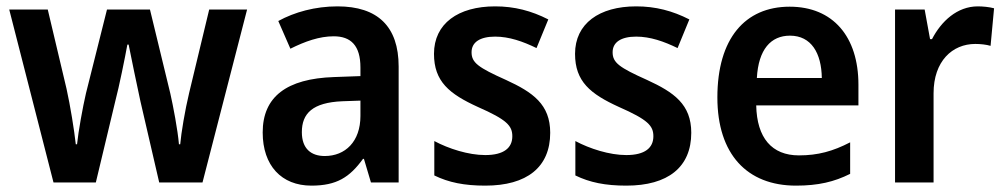

<svg xmlns="http://www.w3.org/2000/svg" viewBox="-20 -573 3157 603"><path d="M421 -255 480 0H616L756 -543H637L574 -281C561 -227 549 -155 546 -120H542C538 -166 524 -239 515 -279L451 -543H316L250 -280C240 -237 226 -160 222 -120H218C213 -165 201 -240 189 -294L130 -543H9L148 0H281L342 -255C354 -300 373 -394 380 -433H384C391 -396 411 -302 421 -255Z M1040 -553C970 -553 905 -535 854 -507L892 -420C938 -443 983 -459 1028 -459C1082 -459 1112 -430 1112 -361V-334L1029 -331C880 -326 805 -269 805 -157C805 -53 864 10 958 10C1037 10 1078 -16 1120 -74H1123L1145 0H1232V-364C1232 -490 1166 -553 1040 -553ZM1055 -255 1112 -257V-209C1112 -128 1064 -83 1000 -83C957 -83 928 -106 928 -158C928 -217 962 -251 1055 -255Z M1708 -156C1708 -245 1654 -283 1569 -322C1482 -361 1461 -376 1461 -409C1461 -440 1487 -458 1535 -458C1579 -458 1622 -443 1665 -422L1702 -512C1649 -539 1596 -553 1535 -553C1419 -553 1343 -499 1343 -404C1343 -317 1391 -278 1481 -237C1572 -197 1589 -178 1589 -145C1589 -109 1563 -86 1504 -86C1451 -86 1389 -106 1344 -130V-22C1389 0 1438 10 1504 10C1635 10 1708 -48 1708 -156Z M2151 -156C2151 -245 2097 -283 2012 -322C1925 -361 1904 -376 1904 -409C1904 -440 1930 -458 1978 -458C2022 -458 2065 -443 2108 -422L2145 -512C2092 -539 2039 -553 1978 -553C1862 -553 1786 -499 1786 -404C1786 -317 1834 -278 1924 -237C2015 -197 2032 -178 2032 -145C2032 -109 2006 -86 1947 -86C1894 -86 1832 -106 1787 -130V-22C1832 0 1881 10 1947 10C2078 10 2151 -48 2151 -156Z M2460 -552C2320 -552 2233 -452 2233 -267C2233 -89 2326 10 2480 10C2550 10 2600 -2 2650 -27V-126C2596 -98 2549 -85 2489 -85C2404 -85 2357 -140 2355 -242H2676V-307C2676 -458 2596 -552 2460 -552ZM2461 -461C2528 -461 2560 -406 2561 -328H2357C2362 -418 2401 -461 2461 -461Z M3051 -553C2986 -553 2936 -506 2907 -450H2901L2884 -543H2791V0H2912V-280C2912 -381 2971 -435 3043 -435C3059 -435 3078 -433 3091 -429L3102 -547C3087 -551 3067 -553 3051 -553Z"/></svg>

Font: Noto Sans Devanagari UI SemiCondensed SemiBold
Style: Regular
Weight: 600
Width: 4
Designer: Jelle Bosma - Monotype Design Team
Foundry: Monotype Imaging Inc.
Version: Version 2.004